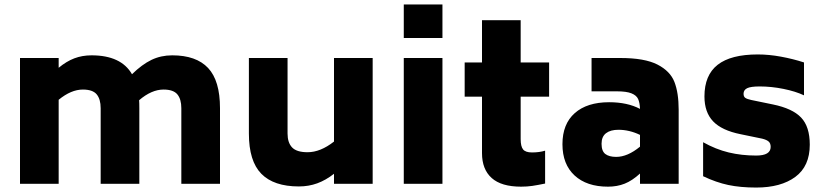

<svg xmlns="http://www.w3.org/2000/svg" viewBox="-20 -827 3704 864"><path d="M970 -340V0H796V-340Q796 -381 778 -402.5Q760 -424 716 -424Q662 -424 606 -376Q607 -365 607 -340V0H433V-340Q433 -381 415 -402.5Q397 -424 353 -424Q300 -424 244 -378V0H70V-566H244V-522Q279 -551 314.5 -564.5Q350 -578 392 -578Q525 -578 574 -493Q619 -537 661.5 -557.5Q704 -578 755 -578Q863 -578 916.5 -521Q970 -464 970 -340Z M1657 -566V0H1483V-45Q1446 -16 1407.5 -2Q1369 12 1325 12Q1212 12 1156 -45Q1100 -102 1100 -226V-566H1274V-226Q1274 -185 1294.5 -163.5Q1315 -142 1364 -142Q1422 -142 1483 -190V-566Z M1797 -807H1971V-656H1797ZM1797 -566H1971V0H1797Z M2323 -392V-201Q2323 -168 2334 -154.5Q2345 -141 2374 -141Q2407 -141 2433 -149V-1Q2399 6 2375.5 9.5Q2352 13 2325 13Q2236 13 2192.5 -26Q2149 -65 2149 -138V-392H2071V-546H2149V-736H2323V-546H2451V-392Z M3034 -333V0H2860V-46Q2825 -14 2791 -0.5Q2757 13 2716 13Q2620 13 2565.5 -37.5Q2511 -88 2511 -178Q2511 -269 2566.5 -318Q2622 -367 2721 -367Q2803 -367 2860 -337Q2859 -365 2851.5 -381.5Q2844 -398 2821.5 -407Q2799 -416 2756 -416H2642V-566H2771Q2881 -566 2938.5 -536.5Q2996 -507 3015 -458Q3034 -409 3034 -333ZM2860 -167V-220Q2812 -243 2763 -243Q2727 -243 2707 -227.5Q2687 -212 2687 -180Q2687 -147 2704 -134Q2721 -121 2753 -121Q2804 -121 2860 -167Z M3144 -34V-187Q3201 -155 3259 -141Q3317 -127 3383 -127Q3448 -127 3448 -166Q3448 -182 3439 -190Q3430 -198 3410 -203L3313 -223Q3228 -240 3189 -281Q3150 -322 3150 -393Q3150 -489 3209.5 -535.5Q3269 -582 3390 -582Q3440 -582 3494.5 -572Q3549 -562 3598 -546V-398Q3560 -416 3505.5 -427Q3451 -438 3399 -438Q3358 -438 3342 -430Q3326 -422 3326 -405Q3326 -392 3334 -386.5Q3342 -381 3361 -377L3458 -357Q3546 -339 3585 -298Q3624 -257 3624 -176Q3624 -79 3559 -31Q3494 17 3383 17Q3312 17 3257.5 5.5Q3203 -6 3144 -34Z"/></svg>

Font: Biryani Heavy
Style: Regular
Weight: 900
Designer: Dan Reynolds and Mathieu Réguer
Foundry: Dan Reynolds and Mathieu Réguer
Version: Version 1.003; ttfautohint (v1.1) -l 5 -r 5 -G 72 -x 0 -D la